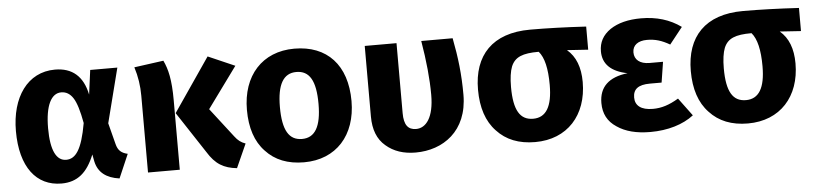

<svg xmlns="http://www.w3.org/2000/svg" viewBox="-39 -741 4037 951"><g transform="rotate(-5 1979.5 -265.5)"><path d="M251 -548C114 -548 32 -429 32 -261C32 -82 110 17 235 17C315 17 364 -26 399 -113L406 -77C418 -23 457 8 523 17L574 -101C543 -108 526 -122 518 -155L491 -260L560 -531H425L409 -410C390 -502 337 -548 251 -548ZM272 -433C297 -433 316 -421 331 -398C346 -375 359 -333 370 -272C347 -141 315 -98 268 -98C221 -98 192 -148 192 -261C192 -376 223 -433 272 -433Z M1143 -489 1010 -547 828 -281 962 -77C1001 -13 1042 10 1107 17L1160 -101C1137 -109 1123 -120 1107 -141L995 -286ZM644 -525C659 -478 666 -431 666 -382V0H824V-345C824 -448 811 -501 790 -545Z M1441 -548C1281 -548 1181 -436 1181 -266C1181 -177 1204 -107 1251 -58C1297 -8 1360 17 1441 17C1601 17 1701 -95 1701 -265C1701 -444 1604 -548 1441 -548ZM1441 -432C1506 -432 1537 -381 1537 -265C1537 -152 1505 -99 1441 -99C1376 -99 1345 -150 1345 -266C1345 -379 1377 -432 1441 -432Z M2071 -531C2088 -430 2097 -340 2097 -261C2097 -148 2057 -99 2008 -99C1968 -99 1948 -124 1948 -183V-531H1790V-180C1790 -115 1809 -66 1848 -33C1887 1 1936 17 1996 17C2131 17 2256 -66 2256 -248C2256 -349 2246 -434 2227 -531Z M2891 -531C2788 -537 2695 -540 2613 -540C2425 -540 2330 -437 2330 -266C2330 -177 2353 -107 2400 -58C2446 -8 2509 17 2590 17C2750 17 2850 -94 2850 -259C2850 -332 2829 -387 2786 -423L2891 -416ZM2590 -99C2525 -99 2494 -149 2494 -265C2494 -309 2499 -343 2508 -366C2527 -412 2566 -427 2645 -427H2646C2673 -396 2686 -340 2686 -259C2686 -151 2654 -99 2590 -99Z M3165 -548C3101 -548 3050 -535 3011 -509C2972 -482 2953 -447 2953 -402C2953 -339 2994 -299 3075 -283C2980 -272 2933 -226 2933 -147C2933 -94 2954 -54 2997 -26C3039 3 3094 17 3163 17C3250 17 3326 -6 3379 -47L3313 -136C3266 -108 3228 -96 3185 -96C3126 -96 3097 -120 3097 -160C3097 -201 3122 -222 3181 -222H3239L3255 -324H3188C3140 -324 3113 -347 3113 -383C3113 -419 3141 -439 3185 -439C3226 -439 3258 -429 3298 -406L3363 -488C3308 -528 3242 -548 3165 -548Z M3949 -531C3846 -537 3753 -540 3671 -540C3483 -540 3388 -437 3388 -266C3388 -177 3411 -107 3458 -58C3504 -8 3567 17 3648 17C3808 17 3908 -94 3908 -259C3908 -332 3887 -387 3844 -423L3949 -416ZM3648 -99C3583 -99 3552 -149 3552 -265C3552 -309 3557 -343 3566 -366C3585 -412 3624 -427 3703 -427H3704C3731 -396 3744 -340 3744 -259C3744 -151 3712 -99 3648 -99Z"/></g></svg>

Font: Fira Sans
Style: Bold
Weight: 700
Designer: Carrois Corporate & Edenspiekermann AG
Foundry: Carrois Corporate GbR & Edenspiekermann AG
Version: Version 4.203